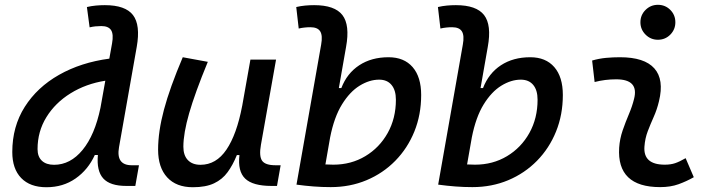

<svg xmlns="http://www.w3.org/2000/svg" viewBox="-20 -764 2970 794"><path d="M171.9 10.3Q104.5 10.3 67.6 -27.8Q30.8 -65.9 30.8 -135.3Q30.8 -240.7 82.3 -322Q133.8 -403.3 224.4 -454.6Q314.9 -505.9 432.1 -521.5L443.4 -584.5Q450.2 -622.1 439.5 -639.2Q428.7 -656.2 398.9 -656.2Q386.7 -656.2 374.8 -655Q362.8 -653.8 350.6 -650.9L339.4 -734.9Q357.9 -739.3 376.5 -741Q395 -742.7 413.6 -742.7Q498.5 -742.7 530 -701.7Q561.5 -660.6 545.4 -569.8L472.2 -155.3Q459 -80.6 524.9 -80.6H554.7L539.6 4.9H502.4Q435.1 4.9 407 -26.1Q378.9 -57.1 384.8 -123H372.1Q344.2 -62 292.5 -25.9Q240.7 10.3 171.9 10.3ZM395.5 -318.4 415.5 -430.2Q335.4 -417.5 272 -378.2Q208.5 -338.9 171.9 -279.5Q135.3 -220.2 135.3 -147.5Q135.3 -116.2 153.1 -99.4Q170.9 -82.5 203.6 -82.5Q271 -82.5 321.5 -144Q372.1 -205.6 395.5 -318.4Z M777.3 10.3Q709 10.3 671.4 -30.5Q633.8 -71.3 633.8 -145Q633.8 -219.7 658 -310.3Q682.1 -400.9 735.8 -527.3L839.4 -508.3Q786.1 -378.9 762.2 -295.7Q738.3 -212.4 738.3 -157.2Q738.3 -121.6 756.8 -102.1Q775.4 -82.5 809.1 -82.5Q874 -82.5 916.5 -145.3Q959 -208 981.4 -325.7V-325.2L1015.6 -517.6H1121.6L1059.1 -165.5Q1050.8 -118.7 1063.7 -99.6Q1076.7 -80.6 1119.6 -80.6H1140.6L1125.5 4.9H1102.5Q1025.4 4.9 993.9 -25.4Q962.4 -55.7 970.2 -122.6H959.5Q942.9 -81.5 921.1 -51.8Q899.4 -22 865.2 -5.9Q831.1 10.3 777.3 10.3Z M1347.7 9.8Q1312 9.8 1276.9 7.1Q1241.7 4.4 1206.1 -0.5L1308.1 -579.6Q1314.9 -617.2 1304.2 -634.3Q1293.5 -651.4 1263.7 -651.4Q1251.5 -651.4 1239.5 -650.1Q1227.5 -648.9 1215.3 -646L1205.1 -734.9Q1223.6 -739.3 1242.2 -741Q1260.7 -742.7 1279.3 -742.7Q1364.3 -742.7 1396 -701.7Q1427.7 -660.6 1411.1 -569.8L1381.3 -399.9H1391.6Q1415 -460.9 1465.6 -494.1Q1516.1 -527.3 1586.9 -527.3Q1650.9 -527.3 1686.3 -486.6Q1721.7 -445.8 1721.7 -371.1Q1721.7 -289.6 1693.6 -220.2Q1665.5 -150.9 1614.7 -99.1Q1564 -47.4 1495.8 -18.8Q1427.7 9.8 1347.7 9.8ZM1345.2 -195.8 1325.7 -84Q1341.8 -83 1358.4 -83Q1432.1 -83 1490.7 -118.2Q1549.3 -153.3 1583.3 -214.1Q1617.2 -274.9 1617.2 -351.6Q1617.2 -391.1 1599.1 -412.8Q1581.1 -434.6 1547.9 -434.6Q1507.8 -434.6 1467.3 -409.7Q1426.8 -384.8 1394.3 -332.3Q1361.8 -279.8 1345.2 -195.8Z M1933.6 9.8Q1897.9 9.8 1862.8 7.1Q1827.6 4.4 1792 -0.5L1894 -579.6Q1900.9 -617.2 1890.1 -634.3Q1879.4 -651.4 1849.6 -651.4Q1837.4 -651.4 1825.4 -650.1Q1813.5 -648.9 1801.3 -646L1791 -734.9Q1809.6 -739.3 1828.1 -741Q1846.7 -742.7 1865.2 -742.7Q1950.2 -742.7 1981.9 -701.7Q2013.7 -660.6 1997.1 -569.8L1967.3 -399.9H1977.5Q2001 -460.9 2051.5 -494.1Q2102.1 -527.3 2172.9 -527.3Q2236.8 -527.3 2272.2 -486.6Q2307.6 -445.8 2307.6 -371.1Q2307.6 -289.6 2279.5 -220.2Q2251.5 -150.9 2200.7 -99.1Q2149.9 -47.4 2081.8 -18.8Q2013.7 9.8 1933.6 9.8ZM1931.2 -195.8 1911.6 -84Q1927.7 -83 1944.3 -83Q2018.1 -83 2076.7 -118.2Q2135.3 -153.3 2169.2 -214.1Q2203.1 -274.9 2203.1 -351.6Q2203.1 -391.1 2185.1 -412.8Q2167 -434.6 2133.8 -434.6Q2093.8 -434.6 2053.2 -409.7Q2012.7 -384.8 1980.2 -332.3Q1947.8 -279.8 1931.2 -195.8Z M2815.4 -109.9 2849.1 -31.2Q2819.3 -14.2 2786.1 -2.2Q2752.9 9.8 2710 9.8Q2530.3 9.8 2540.5 -153.3Q2543 -189.9 2554.9 -224.6Q2566.9 -259.3 2580.8 -292Q2594.7 -324.7 2602.1 -355Q2623 -436 2528.3 -436Q2481.9 -436 2439 -424.8L2428.7 -513.7Q2457.5 -522 2486.3 -524.7Q2515.1 -527.3 2543.9 -527.3Q2645 -527.3 2686 -481.2Q2727.1 -435.1 2705.1 -345.2Q2696.8 -310.5 2683.3 -280.5Q2669.9 -250.5 2658.7 -221.2Q2647.5 -191.9 2645 -157.7Q2639.6 -83 2729 -83Q2753.4 -83 2771.7 -89.1Q2790 -95.2 2815.4 -109.9ZM2700.7 -599.6Q2670.9 -599.6 2649.7 -620.8Q2628.4 -642.1 2628.4 -671.9Q2628.4 -702.1 2649.7 -723.1Q2670.9 -744.1 2700.7 -744.1Q2731 -744.1 2752 -723.1Q2772.9 -702.1 2772.9 -671.9Q2772.9 -642.1 2752 -620.8Q2731 -599.6 2700.7 -599.6Z"/></svg>

Font: Cascadia Mono PL
Style: Italic
Weight: 400
Italic angle: -10°
Monospace: yes
Designer: Aaron Bell
Foundry: Saja Typeworks
Version: Version 2404.023; ttfautohint (v1.8.4)